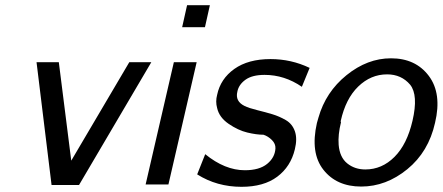

<svg xmlns="http://www.w3.org/2000/svg" viewBox="-20 -712 1708 741"><path d="M121 -472H207L255 -92L479 -472H564L285 2H179Z M542 0 651 -472H739L630 0ZM683 -607 702 -692H790L771 -607Z M741 -39 772 -117Q848 -55 925 -55Q981 -55 1011 -79.5Q1041 -104 1043 -139Q1044 -157 1029.5 -171.5Q1015 -186 997 -192Q970 -192 934.5 -200.5Q899 -209 862.5 -234Q826 -259 818 -295Q811 -320 818 -346Q831 -408 884.5 -446Q938 -484 1024 -484Q1104 -484 1175 -450L1145 -377Q1078 -423 1001 -423Q953 -423 927 -404Q901 -385 896 -358Q887 -321 924 -303Q940 -295 972.5 -287Q1005 -279 1031.5 -271Q1058 -263 1083 -248.5Q1108 -234 1118 -205.5Q1128 -177 1118 -136Q1102 -69 1050 -30Q998 9 912 9Q817 9 741 -39Z M1203 -237Q1206 -249 1209 -258Q1237 -357 1317.5 -422Q1398 -487 1489 -487Q1584 -487 1635 -419Q1686 -351 1659 -238Q1634 -126 1552 -59Q1470 8 1374 8Q1279 8 1228 -57Q1177 -122 1203 -237ZM1295 -245Q1295 -244 1295 -242.5Q1295 -241 1296 -240Q1284 -192 1287 -153Q1291 -105 1320 -81.5Q1349 -58 1390 -58Q1454 -58 1502.5 -106.5Q1551 -155 1572 -246Q1595 -345 1563 -385Q1529 -425 1474 -425Q1411 -425 1362.5 -378Q1314 -331 1295 -245Z"/></svg>

Font: Coval
Style: Book Italic
Weight: 350
Foundry: Context Ltd
Version: Version 001.000